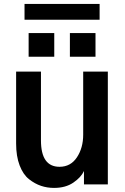

<svg xmlns="http://www.w3.org/2000/svg" viewBox="-20 -921 626 959"><path d="M60.5 -204.1V-563.5H184.6V-219.7Q184.6 -87.9 277.3 -87.9Q333 -87.9 364.3 -135.3Q395.5 -182.6 395.5 -248V-563.5H518.6V0H399.4V-65.4H398.4Q384.8 -35.2 346.2 -8.8Q307.6 17.6 250 17.6Q215.8 17.6 185.1 7.3Q154.3 -2.9 125 -25.9Q95.7 -48.8 78.1 -94.7Q60.5 -140.6 60.5 -204.1ZM123 -637.7V-755.9H251V-637.7ZM102.5 -822.3V-901.4H477.5V-822.3ZM329.1 -637.7V-755.9H457V-637.7Z"/></svg>

Font: Gothic A1
Style: Bold
Weight: 700
Version: Version 2.50